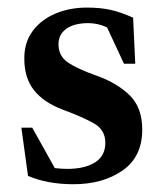

<svg xmlns="http://www.w3.org/2000/svg" viewBox="-20 -462 420 494"><path d="M203.5 -442.5Q238.5 -442.5 265 -436.5Q291.5 -430.5 322.5 -416.5L328 -298H299L255.5 -391.5Q232 -402.5 207.5 -402.5Q171 -402.5 150.8 -388Q130.5 -373.5 130.5 -348Q130.5 -318 154.5 -301.5Q178.5 -285 230.5 -266.5Q282 -248 314 -216.5Q346 -185 346 -128.5Q346 -58.5 295.2 -23.2Q244.5 12 169 12Q102 12 52 -9.5L35 -133.5H63L121 -29.5Q129.5 -28.5 137.5 -28Q145.5 -27.5 153.5 -27.5Q198 -27.5 224.5 -44.2Q251 -61 251 -94.5Q251 -128 221.8 -144.5Q192.5 -161 142.5 -179.5Q93 -198 67.8 -229.5Q42.5 -261 42.5 -311.5Q42.5 -353.5 64.5 -382.8Q86.5 -412 123 -427.2Q159.5 -442.5 203.5 -442.5Z"/></svg>

Font: Newsreader Text SemiBold
Style: Regular
Weight: 600
Designer: Hugues Gentile
Foundry: Production Type
Version: Version 1.001